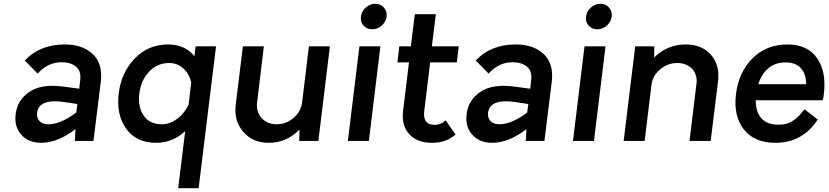

<svg xmlns="http://www.w3.org/2000/svg" viewBox="-20 -745 4383 1015"><path d="M323 -510Q416 -510 470 -459.5Q524 -409 513 -314L474 0H376L379 -62Q284 10 198 10Q131 10 92.5 -33Q54 -76 63 -143Q72 -217 136.5 -260Q201 -303 317 -287L399 -276L404 -321Q410 -369 382 -392.5Q354 -416 306 -416Q233 -416 179 -356L111 -425Q190 -510 323 -510ZM176 -149Q173 -121 189.5 -104.5Q206 -88 236 -88Q300 -88 383 -150L389 -195L324 -205Q186 -226 176 -149Z M1014 -500H1122L1030 250H922L959 -52Q893 10 805 10Q701 10 647.5 -64Q594 -138 607.5 -250Q621 -362 692.5 -436Q764 -510 869 -510Q957 -510 1008 -448ZM835 -88Q864 -88 891.5 -101.5Q919 -115 941 -138.5Q963 -162 977 -192L991 -308Q985 -338 968.5 -361.5Q952 -385 928 -398.5Q904 -412 875 -412Q811 -412 768 -366Q725 -320 716.5 -250Q708 -180 739.5 -134Q771 -88 835 -88Z M1613 -500H1724L1663 0H1562L1563 -60Q1495 10 1401 10Q1316 10 1266 -48Q1216 -106 1226 -190L1264 -500H1375L1339 -203Q1335 -171 1347 -145Q1359 -119 1384 -103.5Q1409 -88 1442 -88Q1492 -88 1531.5 -121.5Q1571 -155 1577 -203Z M1888 -657Q1891 -685 1913.5 -705Q1936 -725 1964 -725Q1992 -725 2009.5 -705Q2027 -685 2024 -657Q2020 -629 1997.5 -609.5Q1975 -590 1947.5 -590Q1920 -590 1902 -609.5Q1884 -629 1888 -657ZM1819 0 1880 -500H1991L1930 0Z M2336 -109 2388 -34Q2340 10 2264 10Q2184 10 2142.5 -37Q2101 -84 2111 -160L2142 -415H2081L2091 -500H2152L2173 -670H2284L2263 -500H2405L2395 -415H2254L2223 -160Q2213 -85 2278 -85Q2312 -85 2336 -109Z M2707 -510Q2800 -510 2854 -459.5Q2908 -409 2897 -314L2858 0H2760L2763 -62Q2668 10 2582 10Q2515 10 2476.5 -33Q2438 -76 2447 -143Q2456 -217 2520.5 -260Q2585 -303 2701 -287L2783 -276L2788 -321Q2794 -369 2766 -392.5Q2738 -416 2690 -416Q2617 -416 2563 -356L2495 -425Q2574 -510 2707 -510ZM2560 -149Q2557 -121 2573.5 -104.5Q2590 -88 2620 -88Q2684 -88 2767 -150L2773 -195L2708 -205Q2570 -226 2560 -149Z M3078 -657Q3081 -685 3103.5 -705Q3126 -725 3154 -725Q3182 -725 3199.5 -705Q3217 -685 3214 -657Q3210 -629 3187.5 -609.5Q3165 -590 3137.5 -590Q3110 -590 3092 -609.5Q3074 -629 3078 -657ZM3009 0 3070 -500H3181L3120 0Z M3605 -510Q3690 -510 3738 -456Q3786 -402 3776 -316L3737 0H3625L3662 -303Q3666 -334 3654 -359Q3642 -384 3617.5 -398Q3593 -412 3561 -412Q3510 -412 3470 -378.5Q3430 -345 3424 -297L3388 0H3277L3338 -500H3439L3438 -441Q3508 -510 3605 -510Z M4335 -246Q4333 -225 4329 -215H3975Q3975 -154 4004.5 -120Q4034 -86 4095 -86Q4116 -86 4132.5 -89.5Q4149 -93 4165.5 -102.5Q4182 -112 4198 -127.5Q4214 -143 4233 -167L4303 -113Q4222 10 4079 10Q3967 10 3911.5 -62Q3856 -134 3871 -249Q3885 -364 3958.5 -437Q4032 -510 4143 -510Q4249 -510 4299.5 -437.5Q4350 -365 4335 -246ZM4133 -415Q4079 -415 4042.5 -385Q4006 -355 3989 -300H4242Q4241 -355 4213.5 -385Q4186 -415 4133 -415Z"/></svg>

Font: Orkney Medium
Style: MediumItalic
Weight: 500
Designer: Samuel Oakes and Alfredo Marco Pradil
Foundry: Alfredo Marco Pradil
Version: 1.0; ttfautohint (v1.5)